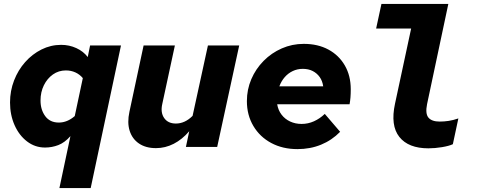

<svg xmlns="http://www.w3.org/2000/svg" viewBox="-20 -747 2440 976"><path d="M282 209 338 -55Q309 -22 276.5 -9.5Q244 3 209 3Q158 3 117.5 -28Q77 -59 54 -111Q31 -163 31 -226Q31 -285 51.5 -338Q72 -391 108 -431.5Q144 -472 191 -495.5Q238 -519 291 -519Q332 -519 368 -502.5Q404 -486 426 -457L438 -516H595L441 209ZM279 -124Q322 -124 360 -157L401 -350Q385 -369 363 -379Q341 -389 315 -389Q278 -389 249 -368.5Q220 -348 203 -313.5Q186 -279 186 -236Q186 -189 210 -156.5Q234 -124 279 -124Z M773 6Q721 6 686.5 -17.5Q652 -41 639 -82.5Q626 -124 638 -179L710 -516H869L805 -219Q795 -175 814.5 -147Q834 -119 874 -119Q920 -119 959 -158L1037 -516H1196L1084 0H925L942 -80Q906 -38 863 -16Q820 6 773 6Z M1492 11Q1417 11 1359 -20Q1301 -51 1268 -106.5Q1235 -162 1235 -233Q1235 -292 1257.5 -344.5Q1280 -397 1320 -437.5Q1360 -478 1412.5 -501Q1465 -524 1524 -524Q1596 -524 1649.5 -495Q1703 -466 1733 -414Q1763 -362 1763 -293Q1763 -270 1761.5 -251.5Q1760 -233 1757 -217H1389Q1394 -187 1411 -164.5Q1428 -142 1454.5 -129.5Q1481 -117 1513 -117Q1546 -117 1576 -130.5Q1606 -144 1631 -168L1709 -77Q1667 -34 1612 -11.5Q1557 11 1492 11ZM1400 -308H1623Q1619 -336 1605 -355.5Q1591 -375 1569.5 -386Q1548 -397 1519 -397Q1492 -397 1468.5 -386Q1445 -375 1427.5 -355Q1410 -335 1400 -308Z M2158 7Q2056 7 2010 -51Q1964 -109 1988 -220L2070 -602H1892L1919 -727H2259L2151 -218Q2141 -169 2158 -149Q2175 -129 2215 -129Q2238 -129 2261 -132.5Q2284 -136 2310 -145L2282 -14Q2263 -5 2227 1Q2191 7 2158 7Z"/></svg>

Font: Red Hat Mono
Style: Italic
Weight: 400
Italic angle: -12°
Monospace: yes
Designer: Pentagram, MCKL
Foundry: MCKL
Version: Version 1.030